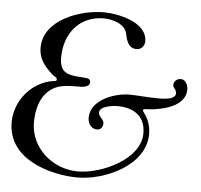

<svg xmlns="http://www.w3.org/2000/svg" viewBox="-51 -762 858 818"><g transform="rotate(5 378.0 -353.5)"><path d="M309.1 1.5C428.2 1.5 597.7 -75.7 597.7 -209.5C597.7 -257.8 577.1 -285.6 564.5 -303.2C563.5 -304.7 562.5 -306.2 562.5 -308.1C562.5 -311 566.4 -314 575.7 -314C599.1 -314 743.2 -323.7 743.2 -412.6C743.2 -431.2 732.4 -454.6 712.9 -454.6C696.8 -454.6 682.1 -444.3 682.1 -426.8C682.1 -413.6 696.8 -409.2 696.8 -392.6C696.8 -369.6 664.6 -364.3 625 -364.3C581.5 -364.3 528.8 -369.6 500 -369.6C438 -369.6 335 -334.5 335 -256.3C335 -232.4 349.1 -209.5 375 -209.5C390.1 -209.5 399.9 -222.7 399.9 -237.3C399.9 -255.4 377 -263.7 377 -282.7C377 -309.6 433.1 -316.4 452.1 -316.4C522 -316.4 573.2 -284.7 573.2 -210.4C573.2 -98.1 409.2 -24.4 309.1 -24.4C196.8 -24.4 104.5 -110.8 104.5 -215.8C104.5 -292 130.9 -344.7 177.2 -369.1C207 -384.8 244.1 -384.8 291 -384.8C301.8 -384.8 328.1 -389.2 328.1 -405.8C328.1 -418 323.2 -422.9 307.1 -424.3C248.5 -429.7 195.8 -422.9 195.8 -501.5C195.8 -604.5 258.8 -683.6 362.8 -683.6C396 -683.6 453.6 -670.4 462.9 -626.5C469.2 -596.2 478 -565.4 513.2 -565.4C533.2 -565.4 546.9 -582.5 546.9 -601.6C546.9 -684.6 418.9 -709.5 359.9 -709.5C263.2 -709.5 105 -657.7 105 -535.6C105 -489.7 128.9 -460 161.1 -429.7C176.3 -415.5 185.5 -418 185.5 -406.2C185.5 -396 176.3 -402.8 144 -392.6C64.5 -367.2 9.8 -290.5 9.8 -208.5C9.8 -45.4 202.6 1.5 309.1 1.5Z"/></g></svg>

Font: Cardo
Style: Italic
Weight: 400
Designer: David J. Perry
Foundry: David J. Perry
Version: Version 0.99